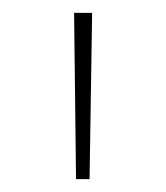

<svg xmlns="http://www.w3.org/2000/svg" viewBox="-20 -871 257 298"><path d="M98 -593H119L123 -851H95Z"/></svg>

Font: Noto Sans Tamil UI Thin
Style: Regular
Weight: 100
Designer: Jelle Bosma - Monotype Design Team
Foundry: Monotype Imaging Inc.
Version: Version 2.004